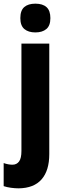

<svg xmlns="http://www.w3.org/2000/svg" viewBox="-58 -788 349 1048"><path d="M53 -689Q53 -731 74.5 -749.5Q96 -768 135 -768Q175 -768 196 -749Q217 -730 217 -689Q217 -648 195 -629.5Q173 -611 135 -611Q97 -611 75 -629.5Q53 -648 53 -689ZM44 240Q24 240 2 237Q-20 234 -38 228V102Q-13 111 10 111Q33 111 46 93.5Q59 76 59 36V-550H211V53Q211 143 169 191Q127 239 44 240Z"/></svg>

Font: Noto Sans Hebrew Condensed ExtraBold
Style: Regular
Weight: 800
Width: 3
Designer: Monotype Design Team
Foundry: Monotype Imaging Inc.
Version: Version 2.004; ttfautohint (v1.8.4.7-5d5b)